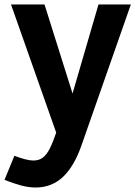

<svg xmlns="http://www.w3.org/2000/svg" viewBox="-51 -589 602 854"><path d="M531 -569 312 56Q280 149 230 197Q180 245 107 245Q77 245 43 236Q9 227 -31 211L13 104Q40 114 61 119.5Q82 125 98 125Q122 125 139 112.5Q156 100 170 72.5Q184 45 199 1L-2 -569H147L295 -99H250L387 -569Z"/></svg>

Font: Yaldevi
Style: Bold
Weight: 700
Designer: Sol Matas, Rajitha Manaperi, Kosala Senevirathne
Foundry: Mooniak
Version: Version 1.100